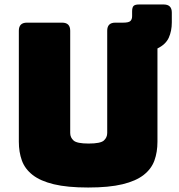

<svg xmlns="http://www.w3.org/2000/svg" viewBox="-20 -821 796 856"><path d="M682 -189Q682 -143 668.5 -105.5Q655 -68 620.5 -41Q586 -14 526 0.5Q466 15 373 15Q280 15 220 0.5Q160 -14 125.5 -41Q91 -68 77.5 -105.5Q64 -143 64 -189V-684Q64 -720 100 -720H257Q293 -720 293 -684V-228Q293 -208 308 -194.5Q323 -181 375 -181Q428 -181 443 -194.5Q458 -208 458 -228V-684Q458 -720 494 -720H529Q554 -720 561.5 -727.5Q569 -735 569 -749V-770Q569 -788 575.5 -794.5Q582 -801 599 -801H710Q746 -801 746 -765V-721Q746 -683 732.5 -653Q719 -623 682 -605Z"/></svg>

Font: Bungee Spice
Style: Regular
Weight: 400
Designer: David Jonathan Ross
Foundry: David Jonathan Ross
Version: Version 2.000